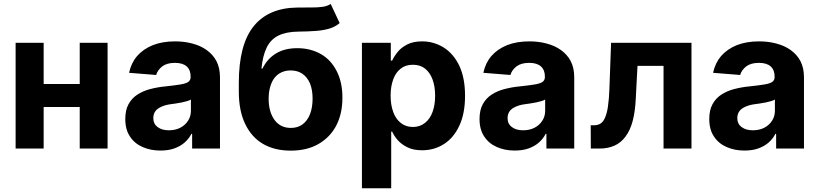

<svg xmlns="http://www.w3.org/2000/svg" viewBox="-20 -766 4223 990"><path d="M155.3 -333H439.9V-214.4H155.3ZM60.5 -545.4H205.1V0H60.5ZM391.1 -545.4H534.7V0H391.1Z M807.1 10.3Q755.9 10.3 714.4 -8.3Q673.3 -26.4 649.9 -62.5Q626 -98.1 626 -152.3Q626 -198.2 642.6 -228.5Q659.7 -259.8 688.5 -278.3Q718.3 -297.4 753.9 -306.6Q793.5 -316.9 831.1 -320.3Q885.3 -326.2 907.7 -330.1Q937 -334.5 950.2 -343.3Q962.9 -351.6 962.9 -369.1V-371.6Q962.9 -405.3 942.4 -423.8Q921.4 -441.9 882.3 -441.9Q841.3 -441.9 817.4 -424.3Q793 -405.8 785.2 -379.4L645.5 -390.6Q656.7 -441.9 687 -477.1Q719.2 -513.7 768.1 -533.2Q817.4 -552.7 882.8 -552.7Q929.2 -552.7 970.2 -542Q1013.7 -530.8 1044.4 -508.8Q1077.6 -485.4 1095.7 -451.7Q1114.3 -416 1114.3 -367.7V0H970.7V-75.7H966.8Q953.6 -49.8 931.6 -30.8Q910.6 -12.2 878.4 -0.5Q848.1 10.3 807.1 10.3ZM850.6 -94.2Q884.3 -94.2 909.7 -107.4Q934.6 -120.1 949.7 -143.6Q964.4 -166 964.4 -194.8V-252.9Q959 -249 944.8 -244.6Q929.2 -240.2 917.5 -237.8Q897 -233.9 886.7 -232.4Q877.9 -231 858.9 -228.5Q833 -225.1 812.5 -215.8Q791.5 -206.5 781.7 -193.4Q770.5 -178.2 770.5 -157.2Q770.5 -126.5 793.5 -110.4Q814.9 -94.2 850.6 -94.2Z M1685.1 -745.6 1731.4 -647Q1708.5 -627.9 1680.2 -619.1Q1649.4 -609.9 1613.3 -606.9Q1570.8 -603.5 1518.6 -603Q1456.1 -602.5 1415.5 -582.5Q1376 -563 1355.5 -521.5Q1334.5 -479 1328.1 -412.6H1333.5Q1357.9 -462.9 1402.8 -490.2Q1447.3 -517.6 1513.2 -517.6Q1581.1 -517.6 1635.3 -486.8Q1686.5 -457.5 1716.3 -398.9Q1745.6 -341.8 1745.6 -262.2Q1745.6 -179.2 1713.4 -117.7Q1681.6 -57.6 1621.1 -22.9Q1562 10.7 1479 10.7Q1396 10.7 1336.4 -23.9Q1277.3 -58.1 1244.1 -127Q1211.4 -195.3 1211.4 -293.5V-338.4Q1211.4 -536.1 1288.1 -630.9Q1364.7 -725.6 1513.7 -727.1Q1566.4 -728 1586.9 -727.5Q1616.7 -727.1 1644.5 -731Q1668 -734.4 1685.1 -745.6ZM1479.5 -106.4Q1515.1 -106.4 1539.6 -124.5Q1564.5 -142.6 1578.1 -176.3Q1591.8 -211.4 1591.8 -257.3Q1591.8 -303.2 1578.1 -336.4Q1564 -368.7 1539.1 -385.7Q1513.7 -402.8 1479 -402.8Q1452.6 -402.8 1431.6 -393.1Q1410.2 -383.3 1396 -365.2Q1381.8 -347.7 1373.5 -319.3Q1365.2 -291.5 1365.2 -257.3Q1365.2 -188.5 1396 -147Q1426.3 -106.4 1479.5 -106.4Z M1997.1 204.6H1846.2V-545.4H1995.1V-453.6H2002Q2013.2 -477.1 2031.2 -499Q2049.3 -521.5 2080.6 -537.1Q2110.8 -552.7 2157.2 -552.7Q2215.8 -552.7 2267.1 -521.5Q2317.9 -489.7 2347.7 -428.2Q2377.9 -365.2 2377.9 -272Q2377.9 -180.7 2348.6 -118.2Q2319.8 -55.7 2269.5 -23.4Q2219.2 8.8 2156.7 8.8Q2111.8 8.8 2082 -5.9Q2050.8 -21 2031.7 -42.5Q2012.7 -63.5 2002 -87.4H1997.1ZM1994.1 -272.9Q1994.1 -225.1 2007.8 -188Q2021 -151.9 2046.9 -131.8Q2072.8 -111.3 2108.9 -111.3Q2145 -111.3 2171.4 -132.3Q2197.8 -153.3 2210.4 -189Q2223.6 -224.6 2223.6 -272.9Q2223.6 -319.8 2210.4 -356Q2197.3 -391.6 2171.9 -412.1Q2147 -432.1 2108.9 -432.1Q2071.3 -432.1 2046.9 -412.6Q2020.5 -392.6 2007.8 -357.4Q1994.1 -320.3 1994.1 -272.9Z M2633.8 10.3Q2582.5 10.3 2541 -8.3Q2500 -26.4 2476.6 -62.5Q2452.6 -98.1 2452.6 -152.3Q2452.6 -198.2 2469.2 -228.5Q2486.3 -259.8 2515.1 -278.3Q2544.9 -297.4 2580.6 -306.6Q2620.1 -316.9 2657.7 -320.3Q2711.9 -326.2 2734.4 -330.1Q2763.7 -334.5 2776.9 -343.3Q2789.6 -351.6 2789.6 -369.1V-371.6Q2789.6 -405.3 2769 -423.8Q2748 -441.9 2709 -441.9Q2668 -441.9 2644 -424.3Q2619.6 -405.8 2611.8 -379.4L2472.2 -390.6Q2483.4 -441.9 2513.7 -477.1Q2545.9 -513.7 2594.7 -533.2Q2644 -552.7 2709.5 -552.7Q2755.9 -552.7 2796.9 -542Q2840.3 -530.8 2871.1 -508.8Q2904.3 -485.4 2922.4 -451.7Q2940.9 -416 2940.9 -367.7V0H2797.4V-75.7H2793.5Q2780.3 -49.8 2758.3 -30.8Q2737.3 -12.2 2705.1 -0.5Q2674.8 10.3 2633.8 10.3ZM2677.2 -94.2Q2710.9 -94.2 2736.3 -107.4Q2761.2 -120.1 2776.4 -143.6Q2791 -166 2791 -194.8V-252.9Q2785.6 -249 2771.5 -244.6Q2755.9 -240.2 2744.1 -237.8Q2723.6 -233.9 2713.4 -232.4Q2704.6 -231 2685.5 -228.5Q2659.7 -225.1 2639.2 -215.8Q2618.2 -206.5 2608.4 -193.4Q2597.2 -178.2 2597.2 -157.2Q2597.2 -126.5 2620.1 -110.4Q2641.6 -94.2 2677.2 -94.2Z M3071.8 0H3026.4L3025.9 -120.1H3043.9Q3063 -120.1 3077.1 -129.4Q3090.8 -138.2 3100.1 -160.2Q3110.4 -184.6 3114.7 -216.8Q3120.6 -258.3 3122.1 -304.2L3130.9 -545.4H3545.4V0H3401.4V-426.3H3267.1L3258.3 -259.8Q3255.4 -191.9 3242.2 -142.1Q3229.5 -94.2 3205.1 -61.5Q3181.6 -29.8 3148.4 -15.1Q3114.3 0 3071.8 0Z M3818.4 10.3Q3767.1 10.3 3725.6 -8.3Q3684.6 -26.4 3661.1 -62.5Q3637.2 -98.1 3637.2 -152.3Q3637.2 -198.2 3653.8 -228.5Q3670.9 -259.8 3699.7 -278.3Q3729.5 -297.4 3765.1 -306.6Q3804.7 -316.9 3842.3 -320.3Q3896.5 -326.2 3918.9 -330.1Q3948.2 -334.5 3961.4 -343.3Q3974.1 -351.6 3974.1 -369.1V-371.6Q3974.1 -405.3 3953.6 -423.8Q3932.6 -441.9 3893.6 -441.9Q3852.5 -441.9 3828.6 -424.3Q3804.2 -405.8 3796.4 -379.4L3656.7 -390.6Q3668 -441.9 3698.2 -477.1Q3730.5 -513.7 3779.3 -533.2Q3828.6 -552.7 3894 -552.7Q3940.4 -552.7 3981.4 -542Q4024.9 -530.8 4055.7 -508.8Q4088.9 -485.4 4106.9 -451.7Q4125.5 -416 4125.5 -367.7V0H3981.9V-75.7H3978Q3964.8 -49.8 3942.9 -30.8Q3921.9 -12.2 3889.6 -0.5Q3859.4 10.3 3818.4 10.3ZM3861.8 -94.2Q3895.5 -94.2 3920.9 -107.4Q3945.8 -120.1 3960.9 -143.6Q3975.6 -166 3975.6 -194.8V-252.9Q3970.2 -249 3956.1 -244.6Q3940.4 -240.2 3928.7 -237.8Q3908.2 -233.9 3897.9 -232.4Q3889.2 -231 3870.1 -228.5Q3844.2 -225.1 3823.7 -215.8Q3802.7 -206.5 3793 -193.4Q3781.7 -178.2 3781.7 -157.2Q3781.7 -126.5 3804.7 -110.4Q3826.2 -94.2 3861.8 -94.2Z"/></svg>

Font: My Font
Style: Bold
Weight: 500
Designer: Rasmus Andersson
Foundry: rsms
Version: Version 0.001